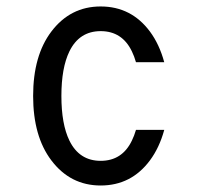

<svg xmlns="http://www.w3.org/2000/svg" viewBox="-20 -567 626 597"><path d="M490.7 -163.1Q475.6 -107.9 446.3 -68.4Q388.2 9.8 293 9.8Q198.7 9.8 139.6 -68.4Q83 -143.1 83 -268.6Q83 -394 139.6 -468.8Q198.7 -546.9 293 -546.9Q388.2 -546.9 446.3 -468.8Q475.6 -429.2 490.7 -373.5Q490.7 -373.5 402.8 -373.5Q397.5 -392.1 390.1 -407.2Q359.9 -470.2 293 -470.2Q226.6 -470.2 195.8 -407.2Q170.9 -356 170.9 -268.6Q170.9 -181.2 195.8 -129.9Q226.6 -66.9 293 -66.9Q359.9 -66.9 390.1 -129.9Q397.5 -145 402.8 -163.1Z"/></svg>

Font: Consola Mono
Style: Book
Weight: 400
Monospace: yes
Version: Version 2.001